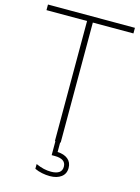

<svg xmlns="http://www.w3.org/2000/svg" viewBox="-137 -816 797 1092"><g transform="rotate(15 261.5 -270.0)"><path d="M275.5 0V56Q314 57.5 336.8 76.2Q359.5 95 359.5 128Q359.5 162.5 334.2 181.2Q309 200 267.5 200Q245 200 221.5 195.2Q198 190.5 178 181V153Q204 164.5 225 169.2Q246 174 267.5 174Q298 174 314.8 162.8Q331.5 151.5 331.5 128Q331.5 104.5 314.5 93.2Q297.5 82 266.5 82H247.5V0H244.5V-707H5.5V-740H517.5V-707H278.5V0Z"/></g></svg>

Font: Encode Sans Semi Condensed Thin
Style: Regular
Weight: 250
Width: 4
Designer: Multiple Designers
Foundry: Impallari Type
Version: Version 2.000